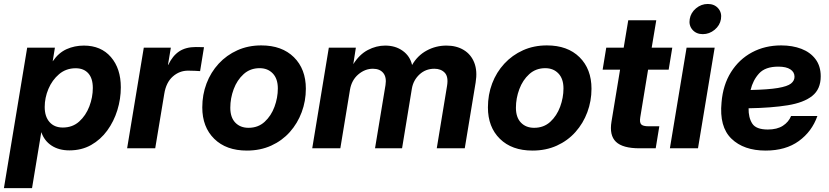

<svg xmlns="http://www.w3.org/2000/svg" viewBox="-46 -760 4250 984"><path d="M-25.9 204.1 93.3 -515.6H235.4L224.1 -446.3H224.6Q254.4 -489.7 295.4 -508.1Q336.4 -526.4 383.8 -526.4Q471.7 -526.4 522.5 -467.5Q573.2 -408.7 573.2 -312.5Q573.2 -252.9 555.4 -195.3Q537.6 -137.7 503.7 -91.1Q469.7 -44.4 420.9 -16.8Q372.1 10.7 309.6 10.7Q255.9 10.7 218.5 -13.7Q181.2 -38.1 166 -82H165.5L118.2 204.1ZM275.9 -106.4Q325.7 -106.4 359.9 -137.2Q394 -168 411.9 -214.8Q429.7 -261.7 429.7 -309.1Q429.7 -358.4 406.5 -384.3Q383.3 -410.2 341.8 -410.2Q292.5 -410.2 256.8 -379.9Q221.2 -349.6 202.1 -304.2Q183.1 -258.8 183.1 -211.9Q183.1 -162.6 207.8 -134.5Q232.4 -106.4 275.9 -106.4Z M605.5 0 690.9 -515.6H829.6L814.9 -427.7H816.4Q838.4 -474.1 872.3 -496.6Q906.2 -519 957.5 -519Q970.2 -519 980.7 -518.6Q991.2 -518.1 999.5 -518.1L979.5 -395.5Q971.7 -396 953.9 -397Q936 -397.9 918 -397.9Q873.5 -397.9 839.4 -367.7Q805.2 -337.4 795.9 -279.3L749.5 0Z M1219.2 11.7Q1113.3 11.7 1052 -48.6Q990.7 -108.9 990.7 -209.5Q990.7 -274.9 1012.5 -332.3Q1034.2 -389.6 1074.7 -433.6Q1115.2 -477.5 1170.7 -502.4Q1226.1 -527.3 1293 -527.3Q1398.9 -527.3 1460.2 -466.8Q1521.5 -406.2 1521.5 -305.2Q1521.5 -242.2 1500.2 -185.1Q1479 -127.9 1439.5 -83.5Q1399.9 -39.1 1344 -13.7Q1288.1 11.7 1219.2 11.7ZM1227.5 -105Q1276.9 -105 1310.3 -135.7Q1343.8 -166.5 1360.8 -212.9Q1377.9 -259.3 1377.9 -306.6Q1377.9 -356.4 1352.1 -383.5Q1326.2 -410.6 1284.7 -410.6Q1236.3 -410.6 1202.6 -380.1Q1168.9 -349.6 1151.6 -303Q1134.3 -256.3 1134.3 -208Q1134.3 -158.2 1159.9 -131.6Q1185.5 -105 1227.5 -105Z M1554.2 0 1639.2 -515.6H1777.8L1764.6 -431.2Q1795.9 -481 1839.1 -503.7Q1882.3 -526.4 1928.2 -526.4Q1981 -526.4 2018.3 -499.3Q2055.7 -472.2 2065.9 -426.8Q2093.3 -475.1 2140.4 -500.7Q2187.5 -526.4 2242.2 -526.4Q2293.5 -526.4 2330.8 -503.7Q2368.2 -481 2384.8 -438.5Q2401.4 -396 2391.6 -336.9L2335.9 0H2192.4L2245.1 -319.8Q2252.9 -366.7 2233.4 -387.2Q2213.9 -407.7 2180.2 -407.7Q2135.3 -407.7 2103.8 -378.4Q2072.3 -349.1 2064.9 -306.2L2014.6 0H1876L1929.7 -324.2Q1936 -364.3 1918.2 -386Q1900.4 -407.7 1865.2 -407.7Q1824.2 -407.7 1790 -378.4Q1755.9 -349.1 1747.6 -299.8L1698.2 0Z M2683.1 11.7Q2577.1 11.7 2515.9 -48.6Q2454.6 -108.9 2454.6 -209.5Q2454.6 -274.9 2476.3 -332.3Q2498 -389.6 2538.6 -433.6Q2579.1 -477.5 2634.5 -502.4Q2689.9 -527.3 2756.8 -527.3Q2862.8 -527.3 2924.1 -466.8Q2985.4 -406.2 2985.4 -305.2Q2985.4 -242.2 2964.1 -185.1Q2942.9 -127.9 2903.3 -83.5Q2863.8 -39.1 2807.9 -13.7Q2752 11.7 2683.1 11.7ZM2691.4 -105Q2740.7 -105 2774.2 -135.7Q2807.6 -166.5 2824.7 -212.9Q2841.8 -259.3 2841.8 -306.6Q2841.8 -356.4 2815.9 -383.5Q2790 -410.6 2748.5 -410.6Q2700.2 -410.6 2666.5 -380.1Q2632.8 -349.6 2615.5 -303Q2598.1 -256.3 2598.1 -208Q2598.1 -158.2 2623.8 -131.6Q2649.4 -105 2691.4 -105Z M3399.4 -515.6 3380.9 -402.8H3275.4L3235.4 -159.2Q3231 -132.8 3240 -122.8Q3249 -112.8 3277.8 -112.8H3333L3314.5 0H3231Q3145.5 0 3110.8 -33.2Q3076.2 -66.4 3087.9 -136.7L3131.8 -402.8H3042.5L3061 -515.6H3150.4L3173.8 -656.2H3317.4L3293.9 -515.6Z M3387.2 0 3472.7 -515.6H3616.7L3531.2 0ZM3555.7 -585Q3522.5 -585 3502.9 -607.4Q3483.4 -629.9 3488.8 -662.1Q3494.1 -694.8 3521 -717.3Q3547.9 -739.7 3581.5 -739.7Q3615.2 -739.7 3634.8 -717.3Q3654.3 -694.8 3648.9 -662.1Q3643.6 -629.9 3616.5 -607.4Q3589.4 -585 3555.7 -585Z M3877.9 11.7Q3765.6 11.7 3702.6 -49.3Q3639.6 -110.4 3651.9 -235.4Q3659.2 -324.7 3700.4 -390.4Q3741.7 -456.1 3808.1 -491.7Q3874.5 -527.3 3957.5 -527.3Q4015.1 -527.3 4061 -509.8Q4106.9 -492.2 4133.5 -456.8Q4160.2 -421.4 4160.2 -368.7Q4160.2 -303.2 4116.9 -268.6Q4073.7 -233.9 3991 -220.5Q3908.2 -207 3790.5 -205.1Q3789.6 -157.7 3809.1 -127Q3828.6 -96.2 3889.2 -96.2Q3936.5 -96.2 3966.3 -115.5Q3996.1 -134.8 4008.3 -165.5H4143.1Q4115.2 -85.9 4047.9 -37.1Q3980.5 11.7 3877.9 11.7ZM3800.8 -298.8Q3892.1 -300.8 3940.9 -309.1Q3989.7 -317.4 4007.8 -331.8Q4025.9 -346.2 4025.9 -366.7Q4025.9 -390.6 4004.6 -404.5Q3983.4 -418.5 3942.9 -418.5Q3876 -418.5 3844.2 -383.5Q3812.5 -348.6 3800.8 -298.8Z"/></svg>

Font: Inter Display
Style: Bold Italic
Weight: 700
Italic angle: -9.39999°
Designer: Rasmus Andersson
Foundry: rsms
Version: Version 4.000;git-a52131595